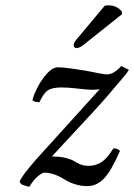

<svg xmlns="http://www.w3.org/2000/svg" viewBox="-20 -693 507 725"><path d="M438 -443.8 466.8 -429.2Q462.4 -421.9 455.6 -413.1Q448.7 -404.3 433.6 -387Q418.5 -369.6 412.1 -361.8Q377.9 -319.3 287.1 -222.2L175.8 -102.1Q207 -102.1 228.8 -96.4Q250.5 -90.8 260 -84.5Q269.5 -78.1 283 -72.5Q296.4 -66.9 313 -66.9Q325.2 -66.9 334.5 -68.8Q343.8 -70.8 356.2 -76.9Q368.7 -83 381.6 -96.9Q394.5 -110.8 408.2 -132.8Q424.8 -132.8 433.1 -123Q399.4 -45.9 371.8 -18.1Q344.2 9.8 310.1 9.8Q265.1 9.8 224.1 -15.1Q182.6 -41 147.9 -41Q139.2 -41 122.6 -27.1Q106 -13.2 90.8 12.2Q82 11.2 67.9 5.9Q59.1 4.4 54.2 -6.8Q59.6 -25.9 116.2 -90.8L356.4 -356Q343.3 -354 325.2 -354Q313 -354 275.1 -358.4Q237.3 -362.8 212.9 -362.8Q177.7 -362.8 161.1 -352.1Q144.5 -341.3 128.9 -307.1Q109.9 -307.1 102.1 -314.9Q115.7 -361.3 144.8 -400.1Q173.8 -439 199.2 -439Q224.6 -439 305.2 -425.8Q370.6 -412.1 383.8 -412.1Q409.7 -412.1 438 -443.8ZM375 -670.9Q381.8 -672.9 389.6 -672.9Q420.4 -672.9 439.9 -649.9L440.4 -639.2L303.2 -529.8Q281.2 -511.2 269.5 -511.2Q264.2 -511.2 260.7 -515.1Q257.3 -519 258.3 -523.9Q259.3 -529.3 261.7 -533.9Q264.2 -538.6 266.1 -541L275.4 -551.8Z"/></svg>

Font: Linux Libertine G
Style: Italic
Weight: 400
Italic angle: -12°
Designer: Philipp H. Poll
Foundry: Philipp H. Poll
Version: Version 5.1.3